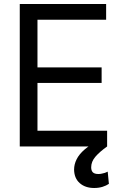

<svg xmlns="http://www.w3.org/2000/svg" viewBox="-20 -727 607 953"><path d="M78.1 -707V0H511.7V-78.1H166V-315.4H484.4V-392.6H166V-628.9H506.8V-707ZM376 182.1C394.2 198.1 418 206.1 447.3 206.1C462.9 206.1 476.9 204.1 489.3 200.2C501.6 196.3 512 191.4 520.5 185.5L514.6 125L501 130.9L485.4 134.8C480.1 136.1 474.6 136.7 468.8 136.7C455.7 136.7 446.5 134 440.9 128.4C435.4 122.9 432.6 114.6 432.6 103.5C432.6 84.6 439.6 67.1 453.6 50.8C467.6 34.5 487 17.6 511.7 0L471.7 -29.3C443 -16.3 419.4 -1.8 400.9 14.2C382.3 30.1 368.8 46.5 360.4 63.5C351.9 80.4 347.7 97.7 347.7 115.2C348.3 143.9 357.7 166.2 376 182.1Z"/></svg>

Font: Pretendard Variable
Style: Regular
Weight: 400
Designer: Base glyphs from Inter by Rasmus Andersson; Hangeul glyphs from Noto Sans CJK(Source Han Sans) by Jang Soo-young and Kan
Foundry: Kil Hyung-jin
Version: Version 1.309;Glyphs 3.2 (3225)